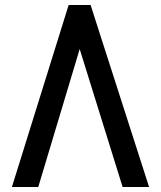

<svg xmlns="http://www.w3.org/2000/svg" viewBox="-20 -745 640 765"><path d="M297.5 -549.5 132.5 0H27.5L253.5 -725H341L574 0H468.5Z"/></svg>

Font: JuliaMono SemiBold
Style: Regular
Weight: 600
Monospace: yes
Designer: cormullion
Foundry: corm
Version: Version 0.055; ttfautohint (v1.8.4)